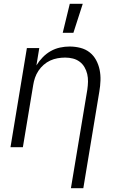

<svg xmlns="http://www.w3.org/2000/svg" viewBox="-20 -772 640 1007"><path d="M352 215 438 -302Q441 -323 441.5 -343.5Q442 -364 437.5 -383.5Q433 -403 423 -420Q413 -437 397.5 -448.5Q382 -460 362.5 -465Q343 -470 322 -470Q302 -470 282 -466.5Q262 -463 243.5 -454.5Q225 -446 209 -432Q193 -418 181.5 -400.5Q170 -383 163.5 -364Q157 -345 154 -325L100 0H35L121 -520H186L171 -429Q185 -452 204 -471.5Q223 -491 246 -504Q269 -517 294.5 -522.5Q320 -528 345 -528Q374 -528 401.5 -521Q429 -514 450 -497.5Q471 -481 484 -457Q497 -433 502.5 -406Q508 -379 507 -350Q506 -321 501 -292L417 215ZM309 -600 346 -752H414L365 -600Z"/></svg>

Font: Iosevka Light Extended
Style: Italic
Weight: 300
Width: 7
Italic angle: -9°
Monospace: yes
Designer: Belleve Invis
Foundry: Belleve Invis
Version: Version 32.5.0; ttfautohint (v1.8.4)